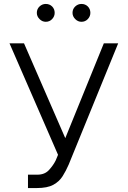

<svg xmlns="http://www.w3.org/2000/svg" viewBox="-20 -948 650 978"><path d="M122.5 9.9V-58.2H170.1Q208.1 -58.2 229.9 -82.4Q251.8 -106.5 263.8 -131L275.6 -159.4L28.4 -727.3H102.3L312.5 -244.3L508.9 -727.3H582L329.9 -109.7Q316.1 -77.8 299 -50.6Q282 -23.4 251.6 -6.7Q221.2 9.9 167.3 9.9ZM213.1 -837Q195 -837 181.3 -850.9Q167.6 -864.7 167.6 -882.5Q167.6 -902 181.3 -915Q195 -927.9 213.1 -927.9Q232.6 -927.9 245.6 -915Q258.5 -902 258.5 -882.5Q258.5 -864.7 245.6 -850.9Q232.6 -837 213.1 -837ZM394.9 -837Q376.8 -837 363.1 -850.9Q349.4 -864.7 349.4 -882.5Q349.4 -902 363.1 -915Q376.8 -927.9 394.9 -927.9Q414.4 -927.9 427.4 -915Q440.3 -902 440.3 -882.5Q440.3 -864.7 427.4 -850.9Q414.4 -837 394.9 -837Z"/></svg>

Font: Inter UI Light
Style: Regular
Weight: 300
Designer: Rasmus Andersson
Foundry: rsms
Version: 3.2;8d6f07862